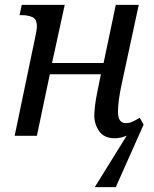

<svg xmlns="http://www.w3.org/2000/svg" viewBox="-20 -556 629 786"><path d="M499 -1Q475 10 450 10Q406 10 386 -19Q366 -48 366 -83Q366 -95 368.5 -119Q371 -143 378 -178L393 -252H184L131 0H40L124 -403Q131 -435 131 -448Q131 -478 112.5 -486Q94 -494 68 -494H60L69 -536H245L193 -298H404L454 -536H548L476 -202Q470 -173 466.5 -146.5Q463 -120 463 -98Q463 -52 495 -52Q509 -52 521.5 -57.5Q534 -63 552 -74L568 -46L454 210H368Z"/></svg>

Font: Noto Serif SemiCondensed
Style: Italic
Weight: 400
Width: 4
Italic angle: -12°
Designer: Monotype Design Team
Foundry: Monotype Imaging Inc.
Version: Version 2.013